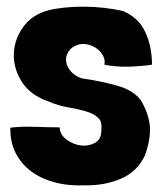

<svg xmlns="http://www.w3.org/2000/svg" viewBox="-20 -540 490 576"><path d="M349 -507Q323 -513 292 -516.5Q261 -520 230 -520Q199 -520 171.5 -517Q144 -514 125 -509Q76 -496 49.5 -459Q23 -422 21.5 -378.5Q20 -335 45.5 -294.5Q71 -254 127 -235Q155 -223 184 -218Q213 -213 236 -206.5Q259 -200 273 -188Q287 -176 284 -152Q285 -123 266 -112Q247 -101 224 -103.5Q201 -106 180.5 -120.5Q160 -135 159 -158Q128 -158 86 -159.5Q44 -161 11 -157V-155V-152Q11 -112 27.5 -80Q44 -48 73.5 -26Q103 -4 144 7Q185 18 236 16Q294 17 343 -4Q392 -25 415 -74Q434 -129 429 -166.5Q424 -204 402 -240Q379 -270 330 -283.5Q281 -297 225 -305Q202 -313 190 -329Q178 -345 178 -361Q178 -377 189.5 -390.5Q201 -404 224 -408Q237 -409 250.5 -404.5Q264 -400 274.5 -391Q285 -382 290.5 -370Q296 -358 293 -346Q327 -339 365.5 -340Q404 -341 436 -346Q436 -400 416 -443.5Q396 -487 349 -507Z"/></svg>

Font: Londrina Solid
Style: Regular
Weight: 400
Designer: Marcelo Magalhaes
Foundry: Marcelo Magalhães
Version: Version 1.002